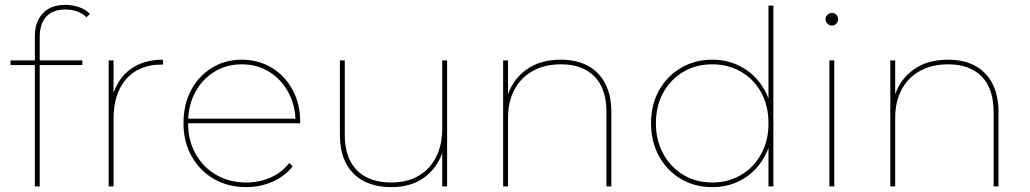

<svg xmlns="http://www.w3.org/2000/svg" viewBox="-20 -765 4227 788"><path d="M123 0V-618Q123 -675 155.5 -710Q188 -745 248 -745Q276 -745 303.5 -736Q331 -727 349 -708L335 -694Q319 -710 296.5 -718Q274 -726 249 -726Q197 -726 170 -697Q143 -668 143 -613V-514V-503V0ZM23 -498V-517H318V-498Z M426 0V-517H446V-374L444 -377Q465 -445 517.5 -482.5Q570 -520 649 -520V-500Q648 -500 646.5 -500Q645 -500 643 -500Q550 -500 498 -440.5Q446 -381 446 -278V0Z M991 3Q916 3 858 -30.5Q800 -64 766.5 -123.5Q733 -183 733 -259Q733 -336 764 -394.5Q795 -453 849.5 -486.5Q904 -520 972 -520Q1040 -520 1094.5 -487.5Q1149 -455 1180.5 -397Q1212 -339 1212 -264Q1212 -263 1212 -262Q1212 -261 1212 -259H744V-278H1201L1193 -263Q1193 -331 1164 -385Q1135 -439 1085.5 -470Q1036 -501 972 -501Q909 -501 859 -470Q809 -439 780.5 -385Q752 -331 752 -263V-259Q752 -188 783 -133Q814 -78 868 -47Q922 -16 991 -16Q1043 -16 1089.5 -36Q1136 -56 1167 -96L1181 -82Q1147 -40 1097 -18.5Q1047 3 991 3Z M1587 3Q1521 3 1473.5 -21.5Q1426 -46 1400.5 -94Q1375 -142 1375 -212V-517H1395V-212Q1395 -116 1445 -66Q1495 -16 1586 -16Q1651 -16 1698 -43.5Q1745 -71 1770 -121Q1795 -171 1795 -236V-517H1815V0H1795V-146L1797 -143Q1775 -76 1721 -36.5Q1667 3 1587 3Z M2045 0V-517H2065V-370L2063 -373Q2086 -441 2142 -480.5Q2198 -520 2282 -520Q2346 -520 2392 -495.5Q2438 -471 2463.5 -423Q2489 -375 2489 -305V0H2469V-305Q2469 -401 2420 -451Q2371 -501 2283 -501Q2215 -501 2166 -473.5Q2117 -446 2091 -396.5Q2065 -347 2065 -281V0Z M2903 3Q2832 3 2775 -30.5Q2718 -64 2685 -123.5Q2652 -183 2652 -259Q2652 -336 2685 -394.5Q2718 -453 2775 -486.5Q2832 -520 2903 -520Q2974 -520 3030 -486.5Q3086 -453 3118.5 -394.5Q3151 -336 3151 -259Q3151 -183 3118.5 -123.5Q3086 -64 3030 -30.5Q2974 3 2903 3ZM2903 -16Q2969 -16 3021.5 -47Q3074 -78 3104 -133Q3134 -188 3134 -259Q3134 -331 3104 -385.5Q3074 -440 3021.5 -470.5Q2969 -501 2903 -501Q2837 -501 2785 -470.5Q2733 -440 2702.5 -385.5Q2672 -331 2672 -259Q2672 -188 2702.5 -133Q2733 -78 2785 -47Q2837 -16 2903 -16ZM3134 0V-190L3144 -260L3134 -330V-742H3154V0Z M3384 0V-517H3404V0ZM3394 -660Q3384 -660 3376 -668Q3368 -676 3368 -686Q3368 -697 3376 -704.5Q3384 -712 3394 -712Q3405 -712 3412.5 -704.5Q3420 -697 3420 -686Q3420 -676 3412.5 -668Q3405 -660 3394 -660Z M3634 0V-517H3654V-370L3652 -373Q3675 -441 3731 -480.5Q3787 -520 3871 -520Q3935 -520 3981 -495.5Q4027 -471 4052.5 -423Q4078 -375 4078 -305V0H4058V-305Q4058 -401 4009 -451Q3960 -501 3872 -501Q3804 -501 3755 -473.5Q3706 -446 3680 -396.5Q3654 -347 3654 -281V0Z"/></svg>

Font: Montserrat Thin
Style: Regular
Weight: 100
Designer: Julieta Ulanovsky
Foundry: Julieta Ulanovsky
Version: Version 9.000